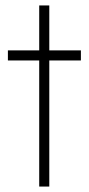

<svg xmlns="http://www.w3.org/2000/svg" viewBox="-20 -685 326 705"><path d="M124 -463H9V-500H124V-665H161V-500H277V-463H161V0H124Z"/></svg>

Font: Bubbler One
Style: Regular
Weight: 400
Designer: Brenda Gallo (gbrenda1987@gmail.com)
Foundry: Brenda Gallo
Version: Version 1.003